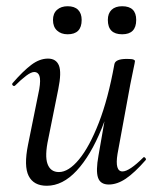

<svg xmlns="http://www.w3.org/2000/svg" viewBox="-20 -583 508 616"><path d="M130 13Q88 13 72 -18.5Q56 -50 70 -119L106 -297Q111 -327 106.5 -339.5Q102 -352 90 -352Q80 -352 64 -340Q48 -328 29 -309Q25 -305 21 -309Q17 -313 21 -317Q54 -355 80.5 -375Q107 -395 134 -395Q160 -395 169 -373Q178 -351 167 -297L135 -138Q123 -83 132.5 -57Q142 -31 169 -31Q200 -31 233.5 -71.5Q267 -112 297 -189Q327 -266 347 -377L361 -376Q342 -259 306.5 -171.5Q271 -84 226 -35.5Q181 13 130 13ZM329 9Q302 9 294.5 -13Q287 -35 296 -84L347 -377Q350 -394 387 -394Q403 -394 408 -392Q413 -390 413 -387Q413 -384 408 -361Q403 -338 398 -312L357 -89Q348 -33 373 -33Q384 -33 401 -44.5Q418 -56 439 -77Q442 -81 446 -76.5Q450 -72 447 -69Q412 -29 384 -10Q356 9 329 9ZM197 -473Q176 -473 163 -485Q150 -497 150 -519Q150 -540 163 -551.5Q176 -563 197 -563Q219 -563 230.5 -551.5Q242 -540 242 -519Q242 -473 197 -473ZM372 -473Q326 -473 326 -519Q326 -540 338 -551.5Q350 -563 372 -563Q417 -563 417 -519Q417 -473 372 -473Z"/></svg>

Font: Cormorant Medium
Style: Italic
Weight: 500
Italic angle: -10°
Designer: Christian Thalmann (Catharsis Fonts)
Foundry: Catharsis Fonts
Version: Version 4.000